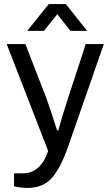

<svg xmlns="http://www.w3.org/2000/svg" viewBox="-20 -743 544 945"><path d="M114 -591 220 -723H304L409 -591H327L262 -673L196 -591ZM114 182Q85 182 49 174V110H93Q180 110 217 0L13 -526H105L210 -255Q225 -215 261 -101H267Q281 -155 313 -254L402 -526H491L313 -15Q278 84 235 133Q192 182 114 182Z"/></svg>

Font: Archivo
Style: Regular
Weight: 400
Designer: Hector Gatti
Foundry: Omnibus-Type
Version: Version 2.001